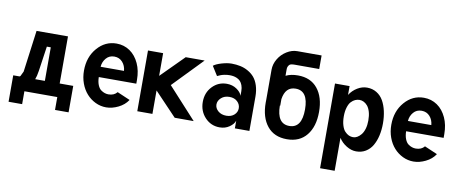

<svg xmlns="http://www.w3.org/2000/svg" viewBox="-77 -1082 3924 1634"><g transform="rotate(10 1885.5 -265.5)"><path d="M551.8 111.3V-117.2H434.6V-524.4L163.1 -523.9L115.2 -164.1L94.7 -121.6C92.8 -120.1 90.3 -118.7 87.9 -117.2H33.2V111.3H150.4V0H434.6V111.3ZM306.6 -117.2H223.1C230.5 -136.2 236.8 -161.1 241.2 -191.9L272.5 -407.2H306.6Z M752.9 -317.9C754.9 -346.7 765.1 -371.6 783.2 -392.6C801.3 -413.6 824.7 -423.8 853.5 -423.8C882.8 -423.8 906.7 -413.1 924.8 -392.6C942.9 -372.1 952.6 -347.2 955.1 -317.9ZM858.4 -98.1C847.2 -98.1 836.4 -100.1 826.2 -103.5C815.9 -106.9 804.7 -112.3 793 -121.1C781.2 -129.9 772 -143.6 764.6 -162.1C757.3 -180.7 753.4 -202.6 752.9 -229H1077.1V-262.2C1077.1 -314.5 1067.9 -361.3 1048.8 -402.8C1029.8 -444.3 1003.4 -477.5 969.2 -501C935.1 -524.4 896.5 -536.1 853.5 -536.1C788.1 -536.1 732.9 -510.3 687.5 -458C642.1 -405.8 619.1 -340.3 619.1 -262.2C619.1 -223.1 625 -186.5 637.7 -151.9C650.4 -117.2 668 -87.9 689.5 -64C710.9 -40 736.3 -21 765.6 -6.8C794.9 7.3 826.2 14.2 858.4 14.2C893.1 14.2 927.2 5.4 962.4 -11.7C997.6 -28.8 1024.9 -52.2 1044.9 -82.5L933.6 -130.4C916 -108.9 891.1 -98.1 858.4 -98.1Z M1256.8 -202.1 1449.2 0H1613.3L1368.2 -268.1L1615.7 -523.9H1452.1L1256.8 -328.1V-524.4H1126V0.5H1256.8Z M1878.4 -255.9C1907.2 -255.9 1929.7 -247.6 1946.8 -231.4C1963.9 -215.3 1972.2 -195.8 1972.2 -173.8C1972.2 -151.9 1963.9 -132.8 1946.8 -117.2C1929.7 -101.6 1907.2 -93.3 1878.4 -93.3C1849.6 -93.3 1825.7 -101.1 1807.1 -117.2C1788.6 -133.3 1779.3 -151.9 1779.3 -173.8C1779.3 -195.8 1789.1 -214.8 1807.6 -231.4C1826.2 -248 1849.6 -255.9 1878.4 -255.9ZM1836.9 -361.8C1788.1 -361.8 1746.6 -344.2 1712.4 -308.6C1678.2 -272.9 1661.1 -228.5 1661.1 -174.8C1661.1 -121.1 1678.7 -76.2 1712.9 -40C1747.1 -3.9 1789.1 14.2 1838.9 14.2C1871.1 14.2 1898.9 5.9 1922.9 -10.7C1946.8 -27.3 1962.4 -45.4 1969.2 -66.4V0H2094.7V-148.9V-297.4C2094.7 -332 2089.8 -363.3 2081.1 -391.1C2072.3 -418.9 2060.1 -441.9 2044.9 -460C2029.8 -478 2011.2 -492.7 1989.7 -504.9C1968.3 -517.1 1946.3 -525.4 1922.9 -530.3C1899.4 -535.2 1874.5 -538.1 1847.7 -538.1C1821.8 -538.1 1793 -533.2 1761.2 -523.9C1729.5 -514.6 1706.5 -503.9 1691.9 -492.2L1742.2 -412.1C1754.9 -417.5 1764.6 -421.9 1771.5 -424.8C1778.3 -427.7 1789.1 -430.7 1803.7 -433.6C1818.4 -436.5 1832.5 -438 1847.7 -438C1858.9 -438 1869.1 -437 1878.9 -435.5C1888.7 -434.1 1899.9 -430.7 1911.1 -425.8C1922.4 -420.9 1932.6 -413.6 1940.4 -405.3C1948.2 -397 1954.6 -385.7 1960 -371.6C1965.3 -357.4 1968.3 -340.3 1968.3 -321.3V-281.2C1961.9 -302.2 1946.3 -320.3 1921.9 -336.9C1897.5 -353.5 1869.1 -361.8 1836.9 -361.8Z M2377.9 -739.3C2347.2 -739.3 2317.4 -730 2288.1 -711.9C2258.8 -693.8 2234.9 -669.9 2216.8 -639.6C2198.7 -609.4 2189.9 -578.1 2189.9 -545.4V-284.7C2189.5 -277.3 2189.5 -270 2189.5 -262.2C2189.5 -176.3 2210 -108.9 2250 -59.6C2290 -10.3 2346.7 14.2 2420.4 14.2C2493.7 14.2 2550.3 -10.7 2590.3 -60.5C2630.4 -110.4 2650.4 -177.2 2650.4 -262.2C2650.4 -347.2 2630.4 -414.1 2590.3 -463.4C2550.3 -512.7 2493.7 -537.1 2420.4 -537.1C2380.9 -537.1 2345.7 -530.3 2315.9 -515.6V-573.2C2315.9 -588.4 2321.3 -601.6 2332 -612.3C2338.9 -619.1 2354.5 -622.1 2377.9 -622.1H2588.4V-739.3ZM2312.5 -257.3H2315.9V-314C2326.7 -386.2 2361.3 -422.9 2420.9 -422.9C2493.2 -422.9 2529.3 -369.1 2529.3 -262.2C2529.3 -154.3 2493.2 -100.6 2420.9 -100.6C2349.6 -100.6 2313.5 -152.8 2312.5 -257.3Z M2868.2 208V-76.7C2885.3 -49.8 2907.7 -28.3 2935.1 -11.7C2962.4 4.9 2990.2 13.7 3018.1 13.7C3048.8 13.7 3076.7 6.8 3100.6 -7.8C3124.5 -22.5 3144 -42 3158.7 -67.4C3173.3 -92.8 3184.6 -122.1 3191.9 -154.3C3199.2 -186.5 3203.1 -221.7 3203.1 -259.8C3203.1 -297.9 3199.2 -333.5 3191.9 -366.2C3184.6 -398.9 3173.8 -428.2 3159.2 -454.1C3144.5 -480 3125 -500 3101.1 -514.6C3077.1 -529.3 3049.3 -537.1 3018.1 -537.1C2989.7 -537.1 2961.9 -529.3 2934.6 -512.7C2907.2 -496.1 2885.3 -474.6 2868.2 -447.8V-523.9H2742.2V208ZM3076.2 -262.2C3076.2 -236.3 3073.2 -212.9 3066.9 -191.4C3060.5 -169.9 3051.8 -152.8 3041.5 -140.1C3031.2 -127.4 3020 -117.7 3008.3 -110.8C2996.6 -104 2984.4 -100.6 2972.7 -100.6C2960 -100.6 2947.8 -103 2935.5 -108.4C2923.3 -113.8 2912.1 -122.6 2900.9 -134.3C2889.6 -146 2881.3 -162.6 2874.5 -184.6C2867.7 -206.5 2864.3 -232.4 2864.3 -262.2C2864.3 -291.5 2867.7 -316.9 2874.5 -338.9C2881.3 -360.8 2889.6 -377.9 2900.9 -389.6C2912.1 -401.4 2923.3 -409.7 2935.5 -415C2947.8 -420.4 2960 -422.9 2972.7 -422.9C2985.4 -422.9 2997.6 -419.9 3009.3 -414.1C3021 -408.2 3031.7 -399.9 3042 -387.7C3052.2 -375.5 3060.5 -358.9 3066.9 -337.4C3073.2 -315.9 3076.2 -291 3076.2 -262.2Z M3408.7 -317.9C3410.6 -346.7 3420.9 -371.6 3439 -392.6C3457 -413.6 3480.5 -423.8 3509.3 -423.8C3538.6 -423.8 3562.5 -413.1 3580.6 -392.6C3598.6 -372.1 3608.4 -347.2 3610.8 -317.9ZM3514.2 -98.1C3502.9 -98.1 3492.2 -100.1 3481.9 -103.5C3471.7 -106.9 3460.4 -112.3 3448.7 -121.1C3437 -129.9 3427.7 -143.6 3420.4 -162.1C3413.1 -180.7 3409.2 -202.6 3408.7 -229H3732.9V-262.2C3732.9 -314.5 3723.6 -361.3 3704.6 -402.8C3685.5 -444.3 3659.2 -477.5 3625 -501C3590.8 -524.4 3552.2 -536.1 3509.3 -536.1C3443.8 -536.1 3388.7 -510.3 3343.3 -458C3297.9 -405.8 3274.9 -340.3 3274.9 -262.2C3274.9 -223.1 3280.8 -186.5 3293.5 -151.9C3306.2 -117.2 3323.7 -87.9 3345.2 -64C3366.7 -40 3392.1 -21 3421.4 -6.8C3450.7 7.3 3481.9 14.2 3514.2 14.2C3548.8 14.2 3583 5.4 3618.2 -11.7C3653.3 -28.8 3680.7 -52.2 3700.7 -82.5L3589.4 -130.4C3571.8 -108.9 3546.9 -98.1 3514.2 -98.1Z"/></g></svg>

Font: Tuffy
Style: Bold
Weight: 700
Designer: Thatcher Ulrich, Karoly Barta, Michael Everson
Version: Version 001.270